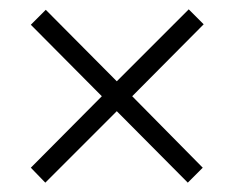

<svg xmlns="http://www.w3.org/2000/svg" viewBox="-20 -559 501 411"><path d="M384 -539 230 -385 78 -538 46 -506 198 -353 46 -200 77 -168 230 -321 382 -168 414 -200 263 -353 416 -507Z"/></svg>

Font: Noto Sans Arabic UI Cn Lt
Style: Regular
Weight: 300
Width: 3
Designer: Monotype Design Team, Nadine Chahine and Nizar Qandah
Foundry: Monotype Imaging Inc.
Version: Version 2.010